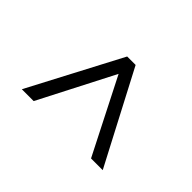

<svg xmlns="http://www.w3.org/2000/svg" viewBox="-125 -745 935 935"><g transform="rotate(-45 342.5 -277.5)"><path d="M110.4 1V-79.6L496.6 -275.9L110.4 -474.6V-556.2L585.9 -306.2V-248Z"/></g></svg>

Font: Gelasio SemiBold
Style: Regular
Weight: 600
Designer: Eben Sorkin
Foundry: Eben Sorkin
Version: Version 1.008